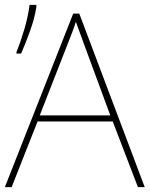

<svg xmlns="http://www.w3.org/2000/svg" viewBox="-20 -772 617 792"><path d="M435 -296H144L260 -593Q268 -613 277 -636.5Q286 -660 293 -682Q303 -654 311 -632.5Q319 -611 325 -594ZM549 0H577L307 -716H282L0 0H28L135 -271H445ZM48 -551H67Q84 -589 103.5 -643Q123 -697 130 -743V-752H102Q96 -704 80 -650Q64 -596 48 -558Z"/></svg>

Font: Noto Sans UI Thin
Style: Regular
Weight: 250
Designer: Monotype Design Team
Foundry: Monotype Imaging Inc.
Version: Version 1.901